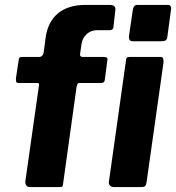

<svg xmlns="http://www.w3.org/2000/svg" viewBox="-20 -762 717 782"><path d="M318 -530C310 -530 306 -533 306 -539V-541L312 -583C317 -616 343 -639 374 -639H426C436 -639 441 -643 442 -651L450 -723C450 -724 450 -725 450 -725C450 -735 443 -742 428 -742H327C235 -742 178 -695 166 -610L158 -549C157 -538 149 -530 140 -530H73C60 -530 57 -528 56 -517L45 -444C45 -442 45 -440 45 -438C45 -430 45 -424 56 -424H133C137 -424 139 -422 139 -418V-416L83 -22C83 -21 83 -20 83 -19C83 -10 90 0 99 0H222C233 0 236 -2 237 -14L292 -409C295 -420 296 -424 303 -424H390C401 -424 406 -427 407 -438L417 -515C417 -517 418 -519 418 -520C418 -526 415 -530 403 -530ZM676 -719C677 -722 677 -724 677 -727C677 -733 675 -742 666 -742H539C529 -742 523 -735 521 -722L505 -613C505 -600 510 -594 520 -594H635C654 -594 661 -598 662 -615ZM646 -508C646 -510 646 -512 646 -513C646 -524 643 -530 635 -530H508C497 -530 494 -527 493 -515L424 -25C424 -23 423 -21 423 -19C423 -10 429 0 445 0H551C571 0 574 -3 577 -20Z"/></svg>

Font: Libre Franklin
Style: Bold Italic
Weight: 700
Italic angle: -8°
Designer: Pablo Impallari, Rodrigo Fuenzalida
Foundry: Impallari Type
Version: Version 1.002; ttfautohint (v1.5)